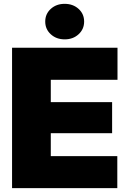

<svg xmlns="http://www.w3.org/2000/svg" viewBox="-20 -975 664 995"><path d="M42.5 0V-727.5H588.9V-561.5H243.2V-445.8H561V-284.7H243.2V-166H587.9V0ZM315.4 -771Q272 -771 243.2 -797.4Q214.4 -823.7 214.4 -863.3Q214.4 -902.8 243.2 -929Q272 -955.1 314.9 -955.1Q358.4 -955.1 387.2 -929Q416 -902.8 416 -863.3Q416 -823.7 387.2 -797.4Q358.4 -771 315.4 -771Z"/></svg>

Font: Inter 24pt Black
Style: Regular
Weight: 900
Designer: Rasmus Andersson
Foundry: rsms
Version: Version 4.001;git-66647c0bb